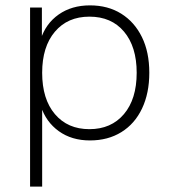

<svg xmlns="http://www.w3.org/2000/svg" viewBox="-20 -515 636 715"><path d="M92 180V-487H136V-367H131Q150 -427 198.5 -461Q247 -495 315 -495Q382 -495 431.5 -464Q481 -433 508.5 -377Q536 -321 536 -244Q536 -168 509 -111Q482 -54 432 -23Q382 8 315 8Q247 8 199 -26.5Q151 -61 132 -120H137V180ZM313 -34Q394 -34 441.5 -90Q489 -146 489 -244Q489 -341 442 -397Q395 -453 313 -453Q232 -453 184.5 -397Q137 -341 137 -244Q137 -146 184.5 -90Q232 -34 313 -34Z"/></svg>

Font: Nunito Sans 10pt ExtraLight
Style: Regular
Weight: 250
Designer: Vernon Adams
Foundry: Vernon Adams
Version: Version 3.101;gftools[0.9.27]